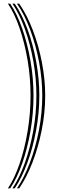

<svg xmlns="http://www.w3.org/2000/svg" viewBox="-20 -820 325 1040"><path d="M84.2 200Q124 142 155.8 59.9Q187.5 -22.2 206.1 -116Q224.8 -209.8 224.8 -302.8Q224.8 -389 207.2 -480.8Q189.8 -572.5 158.1 -655.9Q126.5 -739.2 84.2 -800H72Q113 -740.8 143.8 -658Q174.5 -575.2 191.8 -483Q209 -390.8 209 -302.8Q209 -208.8 190.9 -114.6Q172.8 -20.5 141.8 61.2Q110.8 143 72 200ZM59.8 200Q97.8 144 127.9 62.6Q158 -18.8 175.5 -113.2Q193 -207.8 193 -302.8Q193 -392.5 176.2 -485.4Q159.5 -578.2 129.4 -660.4Q99.2 -742.5 59.8 -800H47.5Q85.8 -744 115 -662.4Q144.2 -580.8 160.8 -487.4Q177.2 -394 177.2 -302.8Q177.2 -206.5 160.2 -111.6Q143.2 -16.8 113.9 64.2Q84.5 145.2 47.5 200ZM35.2 200Q71.5 146.5 100 65.9Q128.5 -14.8 145 -110Q161.5 -205.2 161.5 -302.8Q161.5 -395.8 145.2 -489.6Q129 -583.5 100.6 -664.5Q72.2 -745.5 35.2 -800H23Q58.8 -747 86.4 -666.5Q114 -586 129.8 -491.8Q145.5 -397.5 145.5 -302.8Q145.5 -204.2 129.5 -108.5Q113.5 -12.8 85.9 67.5Q58.2 147.8 23 200Z"/></svg>

Font: Big Shoulders Inline Text
Style: Regular
Weight: 400
Designer: Patric King
Foundry: XO Type Co
Version: Version 1.000